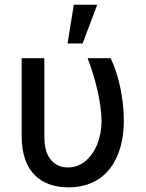

<svg xmlns="http://www.w3.org/2000/svg" viewBox="-20 -796 626 826"><path d="M73.2 -209.9C73.2 -57.9 155.2 9.9 274.5 9.9C440 9.9 512.8 -119.3 512.8 -277C512.8 -375.4 488.3 -480.5 456 -545.5H356.9C390.3 -458.8 415.5 -357.6 416.9 -277C416.9 -203.1 391 -139.6 347.3 -103C325.6 -84.9 300.1 -75.6 271.3 -75.6C236.9 -75.6 203.8 -91.3 185 -130C175.4 -149.5 170.8 -175.4 170.8 -208.5V-545.5H73.2ZM335.6 -609 398.1 -775.6H297.6L270.6 -609Z"/></svg>

Font: Inter 465
Style: Regular
Weight: 400
Designer: Rasmus Andersson
Foundry: rsms
Version: Version 3.019;Glyphs 3.1.2 (3151)